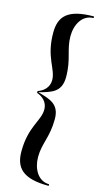

<svg xmlns="http://www.w3.org/2000/svg" viewBox="-140 -824 552 1018"><g transform="rotate(15 136.0 -315.0)"><path d="M242 150V141C180 141 148 79 148 16C148 -60 182 -100 182 -200C182 -281 131.5 -296 60.5 -315.5C129 -334 182 -348 182 -431C182 -531 148 -571 148 -647C148 -710 180 -771 242 -771V-780C97 -780 55 -730 55 -641C55 -504 115 -459 115 -396C115 -355 85 -330.5 55 -320.5V-310.5C85 -300.5 115 -276 115 -235C115 -172 55 -127 55 10C55 99 97 150 242 150Z"/></g></svg>

Font: Bodoni* 24
Style: Regular
Weight: 400
Version: Version 2.3